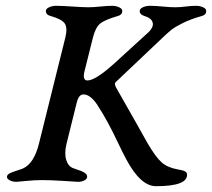

<svg xmlns="http://www.w3.org/2000/svg" viewBox="-20 -624 730 661"><path d="M315 -263Q291 -299 267 -299Q251 -299 244 -270L209 -129Q201 -96 208 -73.5Q215 -51 232 -45Q235 -44 240.5 -42Q246 -40 249 -39Q252 -38 256.5 -36.5Q261 -35 263.5 -33.5Q266 -32 269 -30.5Q272 -29 273.5 -27.5Q275 -26 277 -24Q279 -22 279.5 -19.5Q280 -17 280 -15Q280 -8 270.5 -3Q261 2 249 2Q248 2 201 -1Q154 -4 126 -4Q98 -4 69 -1Q40 2 37 2Q24 2 14 -3Q4 -8 4 -15Q4 -22 12 -26.5Q20 -31 36 -36Q52 -41 59 -44Q97 -61 114 -129L205 -495Q213 -528 203 -543Q193 -558 154 -569Q138 -573 138 -586Q138 -594 149 -599Q160 -604 173 -604Q193 -604 229.5 -601.5Q266 -599 284 -599Q302 -599 325.5 -601.5Q349 -604 366 -604Q379 -604 390 -599Q401 -594 401 -586Q401 -573 386 -569Q341 -556 325 -543Q309 -530 300 -495L271 -379Q263 -347 281 -347Q309 -347 375 -407L490 -512Q500 -521 504.5 -531.5Q509 -542 503 -552.5Q497 -563 477 -569Q461 -574 461 -586Q461 -594 472 -599Q483 -604 496 -604Q516 -604 540.5 -601.5Q565 -599 583 -599Q601 -599 619.5 -601.5Q638 -604 655 -604Q668 -604 679 -599Q690 -594 690 -586Q690 -573 675 -569Q636 -558 609 -544.5Q582 -531 569.5 -521Q557 -511 530 -485L379 -342Q372 -336 380 -322Q405 -279 444.5 -208.5Q484 -138 488 -131Q516 -83 536.5 -65Q557 -47 591 -41Q610 -38 617 -34Q624 -30 624 -22Q624 17 517 17Q464 17 415 -75Q403 -97 385.5 -134Q368 -171 351.5 -201.5Q335 -232 315 -263Z"/></svg>

Font: EB Garamond 08
Style: Italic
Weight: 400
Italic angle: -14°
Version: Version 0.016